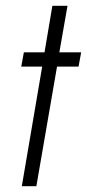

<svg xmlns="http://www.w3.org/2000/svg" viewBox="-20 -640 299 660"><path d="M62 -460 53 -411H125L55 0H105L176 -411H250L259 -460H184L212 -620H160L133 -460Z"/></svg>

Font: Jost Light
Style: Italic
Weight: 300
Italic angle: -5°
Version: Version 3.710